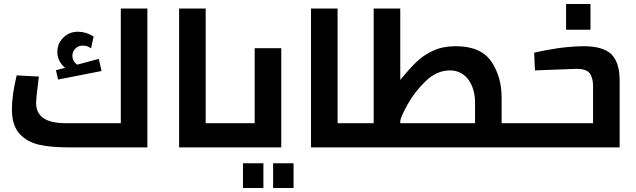

<svg xmlns="http://www.w3.org/2000/svg" viewBox="-20 -743 3204 968"><path d="M723 -700H589V-122H310Q162 -122 162 -224Q162 -244 171 -316L176 -357L64 -363Q40 -262 40 -193Q40 -110 79 -68Q118 -26 179 -13Q237 0 326 0H723ZM492 -385 478 -446 369 -417Q345 -434 345 -462Q345 -483 360 -498Q374 -513 397 -513Q413 -513 422 -509Q431 -505 439 -499L452 -559Q413 -583 374 -583Q328 -583 299 -553Q269 -523 269 -482Q269 -434 308 -401L262 -389L273 -342Z M1115 -122H1017V-700H883V0H1115Z M1398 -500H1264V-122H1115V0H1398ZM1205 80V205H1308V80ZM1357 80V205H1460V80Z M1780 -122H1682V-700H1548V0H1780Z M2593 -122H2509V-251Q2509 -356 2457 -433Q2404 -510 2278 -510Q2213 -510 2165 -488Q2116 -466 2080 -431Q2048 -401 1998 -340V-700H1864V-122H1780V0H2593ZM2248 -388Q2307 -388 2342 -341Q2375 -294 2375 -225V-122H1998V-131Q1998 -149 2034 -215Q2070 -280 2126 -334Q2182 -388 2248 -388Z M2924 -510Q2873 -510 2799 -501Q2725 -490 2673 -477L2677 -388L2728 -390Q2793 -393 2888 -396Q2933 -396 2952 -375Q2970 -352 2970 -310V-122H2593V0H3104V-345Q3102 -431 3061 -471Q3017 -510 2924 -510ZM2834 -723V-593H2957V-723Z"/></svg>

Font: Online Auction - Bold
Style: Bold
Weight: 500
Designer: Mohamed Mostafa, the designer of Online Auction
Foundry: Kief Type Foundry
Version: ""